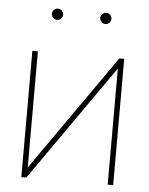

<svg xmlns="http://www.w3.org/2000/svg" viewBox="-51 -738 608 781"><g transform="rotate(5 253.0 -348.0)"><path d="M418 0V-472.7H417L85.9 0H65.4V-515.6H87.9V-42.5H88.9L420.4 -515.6H440.4V0ZM328.6 -672.9Q328.6 -679.2 331.8 -684.3Q335 -689.5 340.1 -692.6Q345.2 -695.8 351.6 -695.8Q357.9 -695.8 363 -692.6Q368.2 -689.5 371.3 -684.3Q374.5 -679.2 374.5 -672.9Q374.5 -666.5 371.3 -661.4Q368.2 -656.2 363 -653.1Q357.9 -649.9 351.6 -649.9Q345.2 -649.9 340.1 -653.1Q335 -656.2 331.8 -661.4Q328.6 -666.5 328.6 -672.9ZM131.3 -672.9Q131.3 -679.2 134.5 -684.3Q137.7 -689.5 142.8 -692.6Q147.9 -695.8 154.3 -695.8Q160.6 -695.8 165.8 -692.6Q170.9 -689.5 174.1 -684.3Q177.2 -679.2 177.2 -672.9Q177.2 -666.5 174.1 -661.4Q170.9 -656.2 165.8 -653.1Q160.6 -649.9 154.3 -649.9Q147.9 -649.9 142.8 -653.1Q137.7 -656.2 134.5 -661.4Q131.3 -666.5 131.3 -672.9Z"/></g></svg>

Font: Intratopia Thin
Style: Regular
Weight: 100
Designer: Rasmus Andersson
Foundry: rsms
Version: Version 3.000;Glyphs 3.2.3 (3260)